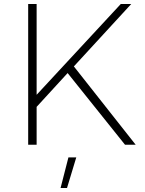

<svg xmlns="http://www.w3.org/2000/svg" viewBox="-20 -719 721 954"><path d="M654 0H601L316 -356L162 -188V0H120V-699H162V-248L580 -699H632L347 -389ZM320 63H359L313 215H281Z"/></svg>

Font: Gontserrat ExtraLight
Style: Regular
Weight: 275
Designer: Julieta Ulanovsky
Foundry: Julieta Ulanovsky
Version: Version 6.001